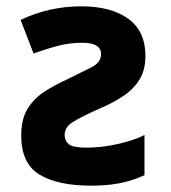

<svg xmlns="http://www.w3.org/2000/svg" viewBox="-20 -576 540 606"><path d="M268 10Q162 10 104.5 -25Q47 -60 47 -148Q47 -201 67.5 -233.5Q88 -266 121.5 -287.5Q155 -309 195 -327Q238 -348 268.5 -363.5Q299 -379 299 -405Q299 -441 240 -441Q201 -441 165.5 -432Q130 -423 86 -407L45 -513Q134 -556 237 -556Q330 -556 384.5 -517Q439 -478 439 -399Q439 -355 420 -324.5Q401 -294 368.5 -272.5Q336 -251 298 -235Q233 -206 208.5 -190Q184 -174 184 -150Q184 -132 197 -121Q210 -110 253 -110Q302 -110 354 -122Q406 -134 436 -150V-23Q396 -5 356.5 2.5Q317 10 268 10Z"/></svg>

Font: Noto Sans Mono ExtraCondensed
Style: Bold
Weight: 700
Width: 2
Designer: Monotype Design Team
Foundry: Monotype Imaging Inc.
Version: Version 2.014